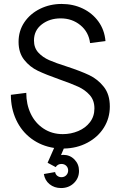

<svg xmlns="http://www.w3.org/2000/svg" viewBox="-20 -736 620 972"><path d="M202 145 259 135Q261 147 270 154Q279 161 291 161Q306 161 315.5 151Q325 141 325 127Q325 113 315.5 103.5Q306 94 291 94Q272 94 262 110L221 88L254 13Q189 3 139 -34Q89 -71 62 -129Q35 -187 35 -256L113 -266Q113 -208 135.5 -160.5Q158 -113 200.5 -85Q243 -57 298 -57Q339 -57 376 -72.5Q413 -88 435.5 -117.5Q458 -147 458 -187Q458 -228 434.5 -254.5Q411 -281 376 -297Q341 -313 281 -334Q213 -358 172 -377.5Q131 -397 102.5 -433Q74 -469 74 -524Q74 -580 103.5 -623.5Q133 -667 183 -691.5Q233 -716 292 -716Q350 -716 398.5 -693Q447 -670 478 -627.5Q509 -585 514 -528L436 -518Q429 -574 387 -608.5Q345 -643 287 -643Q231 -643 191.5 -612.5Q152 -582 152 -531Q152 -494 174 -470Q196 -446 229 -431.5Q262 -417 319 -399Q389 -376 432 -355.5Q475 -335 505.5 -296.5Q536 -258 536 -197Q536 -138 506 -90Q476 -42 422.5 -13.5Q369 15 303 16L289 49Q293 48 301 48Q334 48 357 71.5Q380 95 380 129Q380 166 354 191Q328 216 289 216Q255 216 231 196.5Q207 177 202 145Z"/></svg>

Font: MedMera Sans
Style: Regular
Weight: 400
Designer: Kasper Nordkvist
Foundry: UNCUT.wtf
Version: Version 1.300